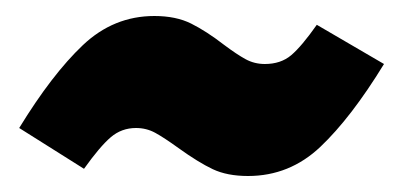

<svg xmlns="http://www.w3.org/2000/svg" viewBox="-20 -443 500 240"><path d="M203 -258Q185 -271 174 -277Q163 -283 150 -283Q132 -283 118.5 -271.5Q105 -260 85 -232L4 -283Q45 -350 83.5 -386.5Q122 -423 173 -423Q200 -423 219 -413.5Q238 -404 260 -387Q276 -375 287 -369Q298 -363 311 -363Q331 -363 344 -374Q357 -385 376 -412L460 -363Q419 -296 380.5 -259.5Q342 -223 290 -223Q264 -223 246 -231.5Q228 -240 203 -258Z"/></svg>

Font: Fira Sans Extra Condensed Black
Style: Italic
Weight: 900
Width: 3
Italic angle: -8°
Designer: Carrois Corporate & Edenspiekermann AG
Foundry: Carrois Corporate GbR & Edenspiekermann AG
Version: Version 4.203